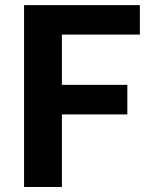

<svg xmlns="http://www.w3.org/2000/svg" viewBox="-20 -746 606 766"><path d="M227 -608V-407.5H488V-289.5H227V0H76V-725.5H538V-608Z"/></svg>

Font: Lato
Style: Regular
Weight: 800
Designer: Lukasz Dziedzic with Adam Twardoch and Botio Nikoltchev
Foundry: tyPoland Lukasz Dziedzic
Version: Version 2.015; 2015-08-06; http://www.latofonts.com/; ttfaut